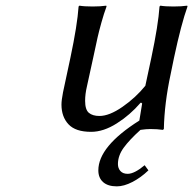

<svg xmlns="http://www.w3.org/2000/svg" viewBox="-20 -453 678 674"><path d="M501 145Q474.6 170.4 444.8 185.8Q415 201.2 390.1 201.2Q358.9 201.2 342 186.3Q325.2 171.4 325.2 145Q325.2 61 469.2 -29.8L479 -89.8L475.1 -92.8L473.1 -91.8Q436.5 -49.3 389.9 -19.8Q343.3 9.8 299.8 9.8Q245.1 9.8 220.5 -16.6Q195.8 -43 195.8 -85.9Q195.8 -101.1 201.2 -128.9L227.1 -250Q251.5 -365.2 255.9 -430.2L258.8 -433.1Q275.4 -430.2 305.2 -430.2Q333 -430.2 353 -433.1L354 -430.2Q344.7 -405.3 335.9 -373.5Q327.1 -341.8 322.5 -321.3Q317.9 -300.8 307.1 -250L285.2 -149.9Q278.8 -122.6 278.8 -99.1Q278.8 -67.9 292 -56.9Q305.2 -45.9 329.1 -45.9Q363.8 -45.9 409.9 -77.9Q456.1 -109.9 490.2 -151.9L511.2 -250Q535.6 -365.2 540 -430.2L543 -433.1Q559.6 -430.2 588.9 -430.2Q617.2 -430.2 637.2 -433.1L638.2 -430.2Q616.2 -369.1 590.8 -250L579.1 -192.9Q557.1 -90.8 555.2 0L551.8 2.9Q532.2 0 507.8 0Q493.2 0 473.1 2.9Q434.6 37.6 414.3 65.4Q394 93.3 394 123Q394 137.7 402.8 147.5Q411.6 157.2 428.2 157.2Q451.7 157.2 487.8 127Z"/></svg>

Font: Linear Smooth
Style: Italic
Weight: 400
Designer: Philipp H. Poll, Flanker
Foundry: Philipp H. Poll, reworked by Flanker
Version: Version 1.061 | FøM Fix